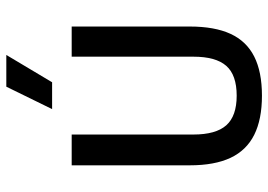

<svg xmlns="http://www.w3.org/2000/svg" viewBox="-141 -701 850 608"><g transform="rotate(-90 284.0 -397.0)"><path d="M285 7.5Q210 7.5 161 -17Q112 -41.5 88.2 -92Q64.5 -142.5 64.5 -221V-595H162V-209.5Q162 -138.5 191.2 -105.5Q220.5 -72.5 285 -72.5Q350.5 -72.5 379.5 -105.5Q408.5 -138.5 408.5 -209.5V-595H504V-221Q504 -142.5 480.8 -92Q457.5 -41.5 409 -17Q360.5 7.5 285 7.5ZM242.5 -657 313.5 -802H414L327.5 -657Z"/></g></svg>

Font: Encode Sans SC Condensed Medium
Style: Regular
Weight: 500
Width: 3
Designer: Multiple Designers
Foundry: Impallari Type
Version: Version 3.002